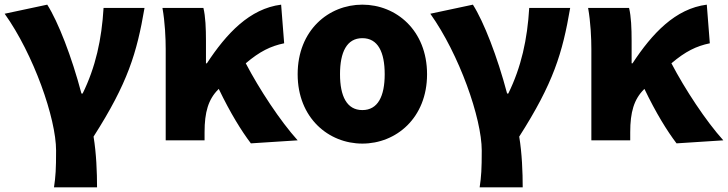

<svg xmlns="http://www.w3.org/2000/svg" viewBox="-23 -603 3128 825"><path d="M209 202H394C394 138 391 56 379 -16C526 -246 565 -375 598 -569H422C414 -434 388 -315 332 -201H327C285 -360 227 -509 180 -583L-3 -544C121 -370 218 -95 218 44C218 124 216 155 209 202Z M1256 0C1181 -83 1091 -220 1033 -331C1093 -382 1140 -405 1198 -417L1185 -583C1050 -566 950 -459 866 -331H862V-427C862 -481 860 -532 851 -569H675C686 -508 689 -437 689 -392V0H856V-35C856 -121 872 -176 915 -219L917 -221C967 -117 1014 -41 1055 13Z M1534 14C1679 14 1812 -96 1812 -284C1812 -473 1679 -583 1534 -583C1389 -583 1256 -473 1256 -284C1256 -96 1389 14 1534 14ZM1534 -130C1467 -130 1438 -190 1438 -284C1438 -379 1467 -439 1534 -439C1601 -439 1630 -379 1630 -284C1630 -190 1601 -130 1534 -130Z M2038 202H2223C2223 138 2220 56 2208 -16C2355 -246 2394 -375 2427 -569H2251C2243 -434 2217 -315 2161 -201H2156C2114 -360 2056 -509 2009 -583L1826 -544C1950 -370 2047 -95 2047 44C2047 124 2045 155 2038 202Z M3085 0C3010 -83 2920 -220 2862 -331C2922 -382 2969 -405 3027 -417L3014 -583C2879 -566 2779 -459 2695 -331H2691V-427C2691 -481 2689 -532 2680 -569H2504C2515 -508 2518 -437 2518 -392V0H2685V-35C2685 -121 2701 -176 2744 -219L2746 -221C2796 -117 2843 -41 2884 13Z"/></svg>

Font: Noto Sans Korean Black
Style: Bold
Weight: 900
Designer: Ryoko NISHIZUKA (kana & ideographs); Paul D. Hunt (Latin, Greek & Cyrillic); Wenlong ZHANG (bopomofo); Sandoll Communica
Foundry: Adobe Systems Incorporated
Version: Version 1.000;PS 1;hotconv 1.0.78;makeotf.lib2.5.61930